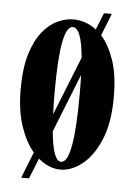

<svg xmlns="http://www.w3.org/2000/svg" viewBox="-48 -597 481 687"><g transform="rotate(5 193.0 -254.0)"><path d="M54 52 91 -41.5Q62.5 -75 43.5 -130.5Q24.5 -186 24.5 -263.5Q24.5 -338.5 40 -389.5Q55.5 -440.5 80.5 -471.2Q105.5 -502 134.8 -515.2Q164 -528.5 191 -528.5Q211 -528.5 232.2 -521.8Q253.5 -515 273.5 -499.5L298 -560H326L294.5 -480.5Q322 -450 340.5 -397.2Q359 -344.5 359 -263.5Q359 -171.5 333.2 -110.5Q307.5 -49.5 268.8 -19.2Q230 11 191 11Q149.5 11 111.5 -21.5L82 52ZM146.5 -263.5Q146.5 -220 148 -184L232 -394.5Q222.5 -501 191 -501Q169 -501 157.8 -443.5Q146.5 -386 146.5 -263.5ZM191 -17Q236.5 -17 236.5 -263.5Q236.5 -301.5 235.5 -333L152 -123Q162 -17 191 -17Z"/></g></svg>

Font: Imbue 50pt
Style: Bold
Weight: 700
Designer: Tyler Finck
Foundry: Etcetera Type Company
Version: Version 1.102; ttfautohint (v1.8.3)